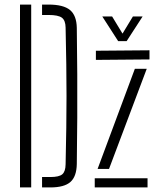

<svg xmlns="http://www.w3.org/2000/svg" viewBox="-20 -820 692 840"><path d="M67.5 0V-800H116.5V0ZM164 0V-45.5H200Q238.5 -45.5 252.5 -57.5Q266.5 -69.5 267 -101Q269 -188 270 -260.2Q271 -332.5 271 -400Q271 -467.5 270 -539.8Q269 -612 267 -699.5Q266.5 -730.5 250.8 -742.5Q235 -754.5 192 -754.5H164V-800H192Q257.5 -800 286.2 -776.2Q315 -752.5 316 -698Q317.5 -591.5 318 -495.5Q318.5 -399.5 318 -304Q317.5 -208.5 316 -102.5Q315 -47.5 288 -23.8Q261 0 200 0ZM394.5 0V-40H625.5V0ZM399.5 -558V-598L634 -600V-560ZM407 -81 570 -519H622L457 -81ZM497 -640 427.5 -748H470.5L516 -673L561.5 -748H604L534 -640Z"/></svg>

Font: Big Shoulders Stencil Text Thin ExtraLight
Style: Regular
Weight: 250
Version: Version 2.001